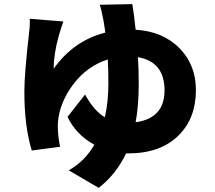

<svg xmlns="http://www.w3.org/2000/svg" viewBox="-20 -832 1040 930"><path d="M777 -394Q777 -533 648 -555Q652 -500 652 -428Q652 -320 637 -240Q777 -259 777 -394ZM621 -812Q630 -756 637 -688Q769 -680 850 -598Q929 -517 929 -396Q929 -260 846 -177Q758 -89 601 -89H591Q541 14 458 78L313 -7Q391 -51 437 -131Q348 -180 307 -266L392 -374Q436 -294 488 -264Q505 -340 505 -429Q505 -487 502 -544Q401 -512 333 -421Q276 -344 263 -261Q260 -243 260 -220Q260 -174 271 -121L134 -103Q98 -219 98 -388Q98 -475 121 -675Q126 -712 124 -741L287 -728Q276 -698 265 -660Q240 -570 240 -499Q336 -635 490 -674Q489 -687 481 -734Q469 -795 463 -809Z"/></svg>

Font: KaiGen Gothic KR Heavy
Style: Heavy
Weight: 900
Designer: Ryoko NISHIZUKA  (kana & ideographs); Paul D. Hunt (Latin, Greek & Cyrillic); Wenlong ZHANG  (bopomofo); Sandoll Communi
Foundry: Adobe Systems Incorporated
Version: Version 1.002 March 28, 2018